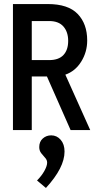

<svg xmlns="http://www.w3.org/2000/svg" viewBox="-20 -643 490 949"><path d="M44 0V-623H216Q317 -623 364 -574Q411 -525 411 -443Q411 -386 381.5 -338.5Q352 -291 303 -274L426 0H329L212 -265H137V0ZM137 -346H223Q270 -346 293.5 -371Q317 -396 317 -441Q317 -485 293.5 -512Q270 -539 223 -539H137ZM207 286 163 249Q186 226 199.5 201.5Q213 177 213 161Q213 148 203.5 137.5Q194 127 184 114.5Q174 102 174 84Q174 57 191.5 41.5Q209 26 233 26Q261 26 280 48Q299 70 299 106Q299 186 207 286Z"/></svg>

Font: Inconsolata SemiCondensed SemiBold
Style: Regular
Weight: 600
Width: 4
Monospace: yes
Designer: Raph Levien, Cyreal, Brenton Simpson
Foundry: Raph Levien, Cyreal, Google
Version: Version 3.001; ttfautohint (v1.8.2.53-6de2)